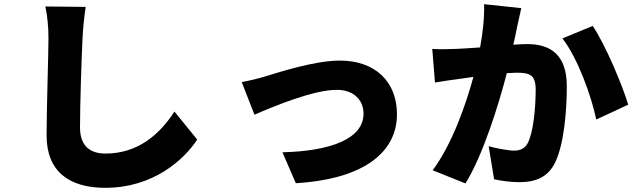

<svg xmlns="http://www.w3.org/2000/svg" viewBox="-20 -831 3040 919"><path d="M197 -800C207 -755 212 -701 212 -648C212 -573 203 -308 203 -183C203 -10 311 68 484 68C715 68 862 -68 924 -163L815 -297C743 -186 639 -96 485 -96C418 -96 363 -126 363 -221C363 -330 370 -544 375 -648C377 -691 383 -751 390 -798Z M1137 -438 1198 -282C1295 -324 1481 -401 1592 -401C1670 -401 1720 -355 1720 -287C1720 -167 1564 -108 1332 -102L1396 46C1737 25 1880 -112 1880 -284C1880 -443 1773 -541 1607 -541C1485 -541 1315 -485 1249 -465C1220 -456 1166 -443 1137 -438Z M2297 -811C2299 -750 2292 -681 2278 -604C2234 -601 2193 -598 2164 -597C2125 -596 2087 -594 2049 -597L2062 -436C2095 -442 2152 -450 2184 -454C2198 -456 2220 -459 2246 -463C2209 -328 2145 -143 2051 -16L2208 47C2292 -89 2366 -327 2406 -481C2424 -482 2441 -483 2452 -483C2514 -483 2544 -474 2544 -402C2544 -310 2532 -197 2507 -148C2494 -121 2471 -110 2440 -110C2415 -110 2355 -121 2319 -131L2345 27C2380 35 2427 41 2465 41C2546 41 2604 16 2638 -55C2680 -143 2693 -302 2693 -418C2693 -566 2618 -620 2504 -620C2486 -620 2463 -619 2437 -617C2443 -643 2449 -670 2454 -697C2460 -725 2468 -762 2475 -792ZM2672 -647C2744 -555 2810 -374 2834 -259L2987 -330C2958 -426 2877 -618 2817 -707Z"/></svg>

Font: Noto Sans CJK JP Black
Style: Regular
Weight: 900
Designer: Ryoko NISHIZUKA (kana & ideographs); Paul D. Hunt (Latin, Greek & Cyrillic); Wenlong ZHANG (bopomofo); Sandoll Communica
Foundry: Adobe Systems Incorporated
Version: Version 1.004;PS 1.004;hotconv 1.0.82;makeotf.lib2.5.63406